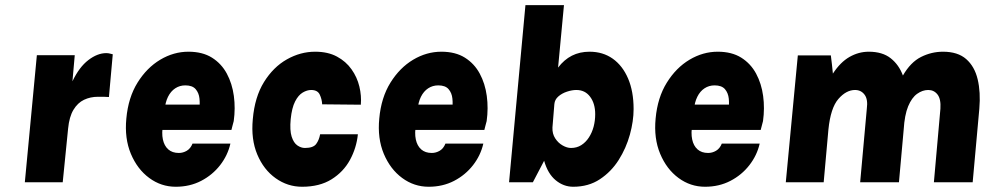

<svg xmlns="http://www.w3.org/2000/svg" viewBox="-20 -712 3882 750"><path d="M77 0 124 -496.5H272L263 -394.5Q289.5 -450 325 -477.2Q360.5 -504.5 395 -504.5Q403 -504.5 408.8 -502.8Q414.5 -501 420.5 -500L405.5 -333Q395 -334 383.8 -334Q372.5 -334 363 -334Q333 -334 308.2 -322.2Q283.5 -310.5 267 -283.2Q250.5 -256 246 -209.5L225 0Z M666.5 17.5Q609.5 17.5 563 -16.8Q516.5 -51 491.2 -111.2Q466 -171.5 473.5 -249Q481 -331 517.2 -389.2Q553.5 -447.5 606 -478.8Q658.5 -510 716 -510Q771 -510 808 -486.8Q845 -463.5 866 -424.5Q887 -385.5 893.5 -337.2Q900 -289 893 -239Q890.5 -228.5 888.2 -221Q886 -213.5 884 -204.5H592.5L617 -225.5Q611 -192.5 616.2 -167.5Q621.5 -142.5 637.2 -128.5Q653 -114.5 678.5 -114.5Q695 -114.5 709.8 -123.2Q724.5 -132 732 -151H880Q869.5 -105 839.8 -66.8Q810 -28.5 765.8 -5.5Q721.5 17.5 666.5 17.5ZM623 -282 602 -303.5H782.5L758 -282Q761.5 -304.5 759.2 -326.8Q757 -349 744.2 -363.8Q731.5 -378.5 704 -378.5Q682 -378.5 664.5 -367Q647 -355.5 636.2 -333.8Q625.5 -312 623 -282Z M1160 17.5Q1103.5 17.5 1056.8 -15.8Q1010 -49 985 -108.5Q960 -168 967.5 -246.5Q975 -333 1011.2 -391.5Q1047.5 -450 1100.5 -480Q1153.5 -510 1211 -510Q1261 -510 1296.2 -491Q1331.5 -472 1353.2 -441.2Q1375 -410.5 1383.8 -374Q1392.5 -337.5 1389.5 -303L1238.5 -304.5Q1237.5 -324.5 1229 -342.5Q1220.5 -360.5 1195.5 -360.5Q1179.5 -360.5 1162.5 -350.5Q1145.5 -340.5 1132.8 -315.8Q1120 -291 1115.5 -246.5Q1111.5 -203 1119.2 -178.5Q1127 -154 1141.5 -144Q1156 -134 1171 -134Q1203.5 -134 1215 -149.5Q1226.5 -165 1230.5 -187.5H1378Q1372.5 -134 1347 -87.2Q1321.5 -40.5 1275 -11.5Q1228.5 17.5 1160 17.5Z M1654.5 17.5Q1597.5 17.5 1551 -16.8Q1504.5 -51 1479.2 -111.2Q1454 -171.5 1461.5 -249Q1469 -331 1505.2 -389.2Q1541.5 -447.5 1594 -478.8Q1646.5 -510 1704 -510Q1759 -510 1796 -486.8Q1833 -463.5 1854 -424.5Q1875 -385.5 1881.5 -337.2Q1888 -289 1881 -239Q1878.5 -228.5 1876.2 -221Q1874 -213.5 1872 -204.5H1580.5L1605 -225.5Q1599 -192.5 1604.2 -167.5Q1609.5 -142.5 1625.2 -128.5Q1641 -114.5 1666.5 -114.5Q1683 -114.5 1697.8 -123.2Q1712.5 -132 1720 -151H1868Q1857.5 -105 1827.8 -66.8Q1798 -28.5 1753.8 -5.5Q1709.5 17.5 1654.5 17.5ZM1611 -282 1590 -303.5H1770.5L1746 -282Q1749.5 -304.5 1747.2 -326.8Q1745 -349 1732.2 -363.8Q1719.5 -378.5 1692 -378.5Q1670 -378.5 1652.5 -367Q1635 -355.5 1624.2 -333.8Q1613.5 -312 1611 -282Z M2219 17.5Q2181.5 17.5 2150.8 -7.8Q2120 -33 2105.5 -84L2061.5 0H1968.5L2032.5 -692H2183L2160 -448Q2183.5 -479 2214 -494.5Q2244.5 -510 2283 -510Q2335 -510 2373.5 -482.8Q2412 -455.5 2433.5 -405.2Q2455 -355 2455 -286Q2455 -239 2440.5 -186.2Q2426 -133.5 2396.8 -87.2Q2367.5 -41 2323.2 -11.8Q2279 17.5 2219 17.5ZM2210.5 -134Q2233 -134 2250.5 -145Q2268 -156 2280.2 -174.8Q2292.5 -193.5 2298.8 -217Q2305 -240.5 2305 -266Q2305 -307.5 2285.2 -334Q2265.5 -360.5 2231.5 -360.5Q2214.5 -360.5 2194.8 -354Q2175 -347.5 2161 -335.2Q2147 -323 2145.5 -305.5L2138 -214Q2137 -189.5 2148.8 -171.5Q2160.5 -153.5 2177.8 -143.8Q2195 -134 2210.5 -134Z M2734 17.5Q2677 17.5 2630.5 -16.8Q2584 -51 2558.8 -111.2Q2533.5 -171.5 2541 -249Q2548.5 -331 2584.8 -389.2Q2621 -447.5 2673.5 -478.8Q2726 -510 2783.5 -510Q2838.5 -510 2875.5 -486.8Q2912.5 -463.5 2933.5 -424.5Q2954.5 -385.5 2961 -337.2Q2967.5 -289 2960.5 -239Q2958 -228.5 2955.8 -221Q2953.5 -213.5 2951.5 -204.5H2660L2684.5 -225.5Q2678.5 -192.5 2683.8 -167.5Q2689 -142.5 2704.8 -128.5Q2720.5 -114.5 2746 -114.5Q2762.5 -114.5 2777.2 -123.2Q2792 -132 2799.5 -151H2947.5Q2937 -105 2907.2 -66.8Q2877.5 -28.5 2833.2 -5.5Q2789 17.5 2734 17.5ZM2690.5 -282 2669.5 -303.5H2850L2825.5 -282Q2829 -304.5 2826.8 -326.8Q2824.5 -349 2811.8 -363.8Q2799 -378.5 2771.5 -378.5Q2749.5 -378.5 2732 -367Q2714.5 -355.5 2703.8 -333.8Q2693 -312 2690.5 -282Z M3049.5 0 3096.5 -495.5H3225.5Q3227.5 -477 3229.8 -460Q3232 -443 3233.5 -424.5Q3262.5 -469 3298.2 -489.5Q3334 -510 3373.5 -510Q3427 -510 3459.2 -484.5Q3491.5 -459 3507 -417Q3537 -469 3577.8 -489.5Q3618.5 -510 3663.5 -510Q3721.5 -510 3754.2 -481.2Q3787 -452.5 3799 -402.2Q3811 -352 3805.5 -287.5L3779.5 0H3628L3653.5 -287.5Q3656 -325 3642.2 -342.8Q3628.5 -360.5 3606 -360.5Q3583.5 -360.5 3562.5 -345.5Q3541.5 -330.5 3527.5 -296.8Q3513.5 -263 3510 -205.5L3491.5 0H3340L3366 -287.5Q3371 -324 3357.2 -342.2Q3343.5 -360.5 3320 -360.5Q3285.5 -360.5 3255 -325.5Q3224.5 -290.5 3216 -206L3197.5 0Z"/></svg>

Font: Karla ExtraBold
Style: Italic
Weight: 800
Italic angle: -8°
Designer: Jonathan Pinhorn
Version: Version 2.004;gftools[0.9.33]